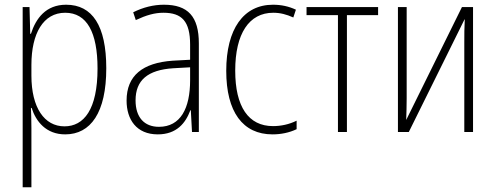

<svg xmlns="http://www.w3.org/2000/svg" viewBox="-20 -559 2099 813"><path d="M76 234H113V-16C113 -48 112 -79 111 -102H114C132 -45 175 10 256 10C364 10 430 -82 430 -270C430 -450 371 -539 260 -539C174 -539 132 -481 111 -416H108L105 -529H76ZM253 -24C168 -24 113 -103 113 -239V-284C113 -417 163 -505 256 -505C348 -505 393 -422 393 -269C393 -95 335 -24 253 -24Z M648 10C728 10 766 -38 786 -92H788L793 0H822V-375C822 -489 776 -539 674 -539C630 -539 586 -528 544 -507L555 -474C600 -495 635 -505 672 -505C750 -505 785 -469 785 -370V-306L711 -302C584 -293 516 -239 516 -133C516 -53 558 10 648 10ZM653 -22C591 -22 554 -62 554 -134C554 -219 605 -263 714 -270L785 -274V-219C785 -101 745 -22 653 -22Z M1134 10C1169 10 1205 3 1236 -12V-48C1204 -32 1169 -25 1136 -25C1032 -25 976 -107 976 -260C976 -417 1035 -505 1137 -505C1167 -505 1193 -498 1222 -485L1233 -518C1203 -532 1171 -539 1136 -539C1011 -539 938 -436 938 -259C938 -85 1008 10 1134 10Z M1411 0H1449V-495H1581V-529H1278V-495H1411Z M1665 0H1711L1947 -477H1948C1946 -443 1946 -410 1946 -377V0H1983V-529H1936L1700 -51C1701 -81 1702 -111 1702 -143V-529H1665Z"/></svg>

Font: Noto Sans Condensed ExtraLight
Style: Regular
Weight: 200
Width: 3
Designer: Monotype Design Team
Foundry: Monotype Imaging Inc.
Version: Version 2.013